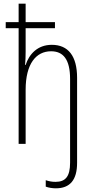

<svg xmlns="http://www.w3.org/2000/svg" viewBox="-20 -780 510 1041"><path d="M283 241C360 241 398 195 398 103V-358C398 -476 350 -537 261 -537C183 -537 138 -486 119 -428H116C118 -452 119 -470 119 -500V-627H278V-660H119V-760H81V-660H11V-627H81V0H119V-293C119 -435 176 -502 257 -502C322 -502 360 -459 360 -352V102C360 176 336 206 281 206C262 206 246 203 228 197V232C245 238 264 241 283 241Z"/></svg>

Font: Noto Sans Condensed ExtraLight
Style: Regular
Weight: 200
Width: 3
Designer: Monotype Design Team
Foundry: Monotype Imaging Inc.
Version: Version 2.013